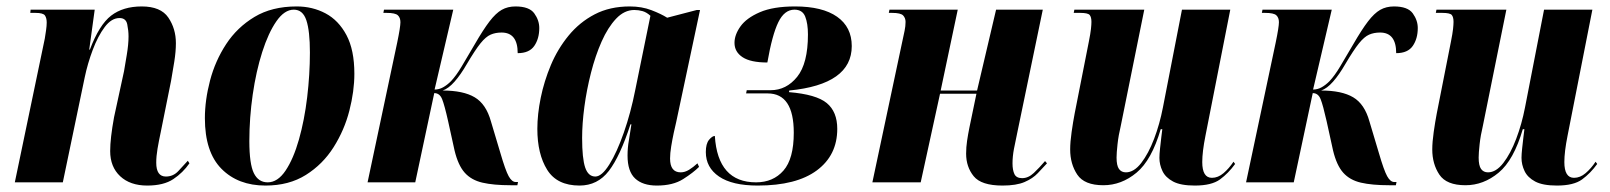

<svg xmlns="http://www.w3.org/2000/svg" viewBox="-20 -566 4998 596"><path d="M437 10Q384 10 353 -19Q322 -48 322 -97Q322 -117 325 -143Q328 -169 334 -202L365 -345Q368 -363 373.5 -395.5Q379 -428 379 -453Q379 -471 375 -490.5Q371 -510 351 -510Q326 -510 305 -482Q284 -454 268 -411.5Q252 -369 243 -326L175 0H26L119 -446Q121 -458 123 -472Q125 -486 125 -496Q125 -510 119.5 -518Q114 -526 90 -526H74L75 -536H274L257 -412H259Q288 -489 325 -517.5Q362 -546 420 -546Q479 -546 502.5 -511.5Q526 -477 526 -432Q526 -406 521 -374.5Q516 -343 511 -315L479 -156Q473 -128 469 -104.5Q465 -81 465 -61Q465 -18 495 -18Q518 -18 534 -35.5Q550 -53 563 -67L568 -59Q548 -30 518 -10Q488 10 437 10Z M804 10Q719 10 667.5 -42Q616 -94 616 -199Q616 -255 632 -316Q648 -377 682 -429Q716 -481 770 -513.5Q824 -546 901 -546Q950 -546 990.5 -524.5Q1031 -503 1055.5 -457Q1080 -411 1080 -337Q1080 -283 1064.5 -222.5Q1049 -162 1015.5 -109Q982 -56 929.5 -23Q877 10 804 10ZM811 0Q842 0 866.5 -36.5Q891 -73 908 -133Q925 -193 933.5 -264Q942 -335 942 -403Q942 -470 931 -503Q920 -536 892 -536Q863 -536 838 -500Q813 -464 794 -404.5Q775 -345 764.5 -272.5Q754 -200 754 -128Q754 -57 768 -28.5Q782 0 811 0Z M1565 9Q1512 9 1477.5 1Q1443 -7 1422.5 -30Q1402 -53 1391 -99L1371 -190Q1360 -239 1352.5 -258Q1345 -277 1328 -277L1269 0H1121L1213 -434Q1218 -458 1220.5 -474Q1223 -490 1223 -497Q1223 -511 1215 -518.5Q1207 -526 1180 -526H1170L1172 -536H1387L1329 -288Q1343 -288 1355.5 -295Q1368 -302 1380 -314Q1396 -331 1413 -359.5Q1430 -388 1454 -429Q1480 -474 1499.5 -499.5Q1519 -525 1537.5 -535.5Q1556 -546 1580 -546Q1623 -546 1638.5 -524.5Q1654 -503 1654 -479Q1654 -446 1638.5 -423.5Q1623 -401 1587 -401Q1587 -465 1537 -465Q1518 -465 1503 -458.5Q1488 -452 1471.5 -431.5Q1455 -411 1429 -367Q1410 -334 1391 -312.5Q1372 -291 1354 -285Q1418 -285 1453.5 -264Q1489 -243 1504 -189L1533 -92Q1549 -37 1559 -19Q1569 -1 1581 -1H1588L1586 9Z M1779 10Q1709 10 1678.5 -39Q1648 -88 1648 -166Q1648 -211 1658.5 -262.5Q1669 -314 1690 -364Q1711 -414 1745 -455.5Q1779 -497 1826 -521.5Q1873 -546 1935 -546Q1972 -546 2002 -534.5Q2032 -523 2051 -511L2143 -535H2153L2079 -187Q2076 -175 2071.5 -154Q2067 -133 2063.5 -111.5Q2060 -90 2060 -74Q2060 -31 2093 -31Q2106 -31 2119 -39Q2132 -47 2145 -59L2150 -48Q2132 -30 2100.5 -10Q2069 10 2019 10Q1975 10 1951.5 -12Q1928 -34 1928 -83Q1928 -107 1932 -129.5Q1936 -152 1940 -180H1937Q1905 -81 1870 -35.5Q1835 10 1779 10ZM1828 -18Q1848 -18 1871.5 -55.5Q1895 -93 1916.5 -154.5Q1938 -216 1952 -287L1999 -517Q1987 -528 1974.5 -531.5Q1962 -535 1949 -535Q1918 -535 1892.5 -508Q1867 -481 1847.5 -437Q1828 -393 1814.5 -340Q1801 -287 1794 -234.5Q1787 -182 1787 -138Q1787 -74 1796.5 -46Q1806 -18 1828 -18Z M2332 10Q2253 10 2212 -18Q2171 -46 2171 -94Q2171 -120 2181 -132Q2191 -144 2199 -144Q2208 0 2327 0Q2380 0 2412 -36.5Q2444 -73 2444 -154Q2444 -276 2363 -276H2296L2298 -286H2372Q2421 -286 2454.5 -327.5Q2488 -369 2488 -459Q2488 -493 2479.5 -514.5Q2471 -536 2446 -536Q2415 -536 2396 -497Q2377 -458 2362 -372Q2310 -372 2285 -388.5Q2260 -405 2260 -433Q2260 -458 2278.5 -484Q2297 -510 2338.5 -528Q2380 -546 2448 -546Q2533 -546 2578.5 -514Q2624 -482 2624 -423Q2624 -304 2430 -285L2429 -280Q2514 -273 2546.5 -246Q2579 -219 2579 -166Q2579 -84 2515.5 -37Q2452 10 2332 10Z M3092 10Q3026 10 3002.5 -19Q2979 -48 2979 -89Q2979 -109 2982 -129Q2985 -149 2989 -169L3011 -275H2898L2838 0H2688L2780 -433Q2785 -456 2788 -470.5Q2791 -485 2791 -498Q2791 -510 2783.5 -518Q2776 -526 2749 -526H2739L2741 -536H2953L2900 -285H3013L3072 -536H3217L3139 -160Q3132 -128 3127.5 -104Q3123 -80 3123 -59Q3123 -38 3129 -25.5Q3135 -13 3153 -13Q3172 -13 3189 -29Q3206 -45 3224 -66L3230 -59Q3217 -45 3201.5 -28.5Q3186 -12 3160.5 -1Q3135 10 3092 10Z M3689 10Q3645 10 3621.5 -2.5Q3598 -15 3588.5 -35Q3579 -55 3579 -76Q3579 -87 3581 -105.5Q3583 -124 3585 -141Q3587 -158 3588 -165H3583Q3555 -69 3508 -30Q3461 9 3405 9Q3346 9 3324 -24Q3302 -57 3302 -102Q3302 -125 3306.5 -156.5Q3311 -188 3316 -214L3360 -437Q3365 -462 3366.5 -476Q3368 -490 3368 -498Q3368 -513 3362.5 -519.5Q3357 -526 3333 -526H3313L3315 -536H3532L3459 -175Q3452 -146 3449 -118.5Q3446 -91 3446 -77Q3446 -52 3453.5 -41.5Q3461 -31 3475 -31Q3500 -31 3522.5 -60Q3545 -89 3562.5 -135Q3580 -181 3590 -233L3649 -536H3799L3722 -145Q3712 -95 3712 -63Q3712 -14 3742 -14Q3761 -14 3778 -28.5Q3795 -43 3809 -64L3814 -57Q3793 -28 3767 -9Q3741 10 3689 10Z M4292 9Q4239 9 4204.5 1Q4170 -7 4149.5 -30Q4129 -53 4118 -99L4098 -190Q4087 -239 4079.5 -258Q4072 -277 4055 -277L3996 0H3848L3940 -434Q3945 -458 3947.5 -474Q3950 -490 3950 -497Q3950 -511 3942 -518.5Q3934 -526 3907 -526H3897L3899 -536H4114L4056 -288Q4070 -288 4082.5 -295Q4095 -302 4107 -314Q4123 -331 4140 -359.5Q4157 -388 4181 -429Q4207 -474 4226.5 -499.5Q4246 -525 4264.5 -535.5Q4283 -546 4307 -546Q4350 -546 4365.5 -524.5Q4381 -503 4381 -479Q4381 -446 4365.5 -423.5Q4350 -401 4314 -401Q4314 -465 4264 -465Q4245 -465 4230 -458.5Q4215 -452 4198.5 -431.5Q4182 -411 4156 -367Q4137 -334 4118 -312.5Q4099 -291 4081 -285Q4145 -285 4180.5 -264Q4216 -243 4231 -189L4260 -92Q4276 -37 4286 -19Q4296 -1 4308 -1H4315L4313 9Z M4813 10Q4769 10 4745.5 -2.5Q4722 -15 4712.5 -35Q4703 -55 4703 -76Q4703 -87 4705 -105.5Q4707 -124 4709 -141Q4711 -158 4712 -165H4707Q4679 -69 4632 -30Q4585 9 4529 9Q4470 9 4448 -24Q4426 -57 4426 -102Q4426 -125 4430.5 -156.5Q4435 -188 4440 -214L4484 -437Q4489 -462 4490.5 -476Q4492 -490 4492 -498Q4492 -513 4486.5 -519.5Q4481 -526 4457 -526H4437L4439 -536H4656L4583 -175Q4576 -146 4573 -118.5Q4570 -91 4570 -77Q4570 -52 4577.5 -41.5Q4585 -31 4599 -31Q4624 -31 4646.5 -60Q4669 -89 4686.5 -135Q4704 -181 4714 -233L4773 -536H4923L4846 -145Q4836 -95 4836 -63Q4836 -14 4866 -14Q4885 -14 4902 -28.5Q4919 -43 4933 -64L4938 -57Q4917 -28 4891 -9Q4865 10 4813 10Z"/></svg>

Font: Noto Serif Display ExtraCondensed ExtraBold
Style: Italic
Weight: 800
Width: 2
Italic angle: -12°
Designer: Monotype Design Team
Foundry: Monotype Imaging Inc.
Version: Version 2.009